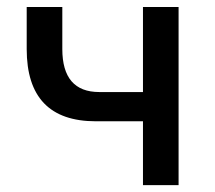

<svg xmlns="http://www.w3.org/2000/svg" viewBox="-20 -538 626 558"><path d="M258.8 -185.5Q57.6 -185.5 57.6 -395.5V-517.6H161.1V-395.5Q161.1 -270.5 268.6 -270.5H395.5V-517.6H499V0H395.5V-185.5Z"/></svg>

Font: Cascadia Code NF
Style: Regular
Weight: 400
Monospace: yes
Designer: Aaron Bell
Foundry: Saja Typeworks
Version: Version 2404.023; ttfautohint (v1.8.4)